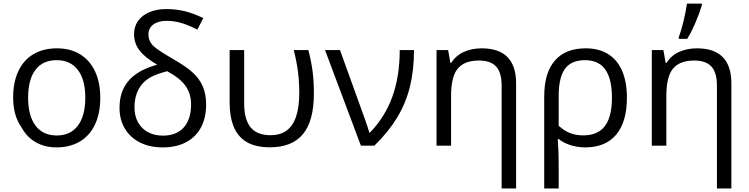

<svg xmlns="http://www.w3.org/2000/svg" viewBox="-20 -817 4203 1077"><path d="M101.6 -101.1Q53.7 -167.5 53.7 -269Q53.7 -356 83 -418.2Q112.3 -480.5 167.7 -513.2Q223.1 -545.9 299.3 -545.9Q374.5 -545.9 429.2 -512.5Q483.9 -479 513.2 -416.5Q542.5 -354 542.5 -269Q542.5 -182.1 513.2 -119.4Q483.9 -56.6 428.5 -23.4Q373 9.8 296.4 9.8Q231.4 9.8 181.2 -18.8Q130.9 -47.4 101.6 -101.1ZM458.5 -269Q458.5 -370.1 416.7 -424.8Q375 -479.5 297.4 -479.5Q219.7 -479.5 178.7 -425Q137.7 -370.6 137.7 -269Q137.7 -168 179.2 -112.5Q220.7 -57.1 298.3 -57.1Q375.5 -57.1 417 -112.5Q458.5 -168 458.5 -269Z M650.4 -212.4Q650.4 -305.2 701.9 -364.7Q753.4 -424.3 861.8 -454.1Q791.5 -495.1 761.7 -535.2Q731.9 -575.2 731.9 -625.5Q731.9 -667.5 754.2 -699.2Q776.4 -731 817.4 -748.5Q858.4 -766.1 913.1 -766.1Q966.3 -766.1 1014.6 -754.6Q1063 -743.2 1120.6 -715.3L1086.9 -650.9Q1034.2 -677.7 994.1 -689Q954.1 -700.2 914.6 -700.2Q867.2 -700.2 839.8 -679.4Q812.5 -658.7 812.5 -623.5Q812.5 -589.4 836.4 -563Q860.4 -538.1 951.2 -485.8Q1024.4 -443.8 1061.5 -409.7Q1098.6 -375.5 1116.7 -334Q1136.2 -290.5 1136.2 -231Q1136.2 -155.8 1107.2 -101.8Q1078.1 -47.9 1023.4 -19Q968.8 9.8 892.6 9.8Q819.8 9.8 765.1 -17.8Q710.4 -45.4 680.4 -95.7Q650.4 -146 650.4 -212.4ZM1051.8 -231.9Q1051.8 -291.5 1020.5 -335.4Q989.3 -379.4 918 -417.5Q860.8 -402.8 828.6 -385.7Q796.4 -368.7 775.9 -343.8Q734.4 -293 734.4 -214.8Q734.4 -167.5 753.9 -131.6Q773.4 -95.7 809.6 -75.9Q845.7 -56.2 893.6 -56.2Q969.2 -56.2 1010.5 -101.8Q1051.8 -147.5 1051.8 -231.9Z M1288.1 -113.3Q1268.1 -166.5 1268.1 -243.2V-536.1H1349.6V-236.8Q1349.6 -147.5 1385.5 -103Q1421.4 -58.6 1497.6 -58.6Q1549.3 -58.6 1583 -81.5Q1658.7 -130.9 1658.7 -296.4Q1658.7 -357.4 1651.6 -413.3Q1644.5 -469.2 1627.9 -536.1H1709.5Q1726.1 -474.1 1733.4 -417.2Q1740.7 -360.4 1740.7 -292.5Q1740.7 -138.7 1679.4 -64.7Q1618.2 9.3 1493.7 9.3Q1413.6 9.3 1362.5 -21Q1311.5 -51.3 1288.1 -113.3Z M1803.2 -536.1H1887.2L2029.3 -142.1Q2041 -109.4 2051.8 -73.2H2055.2Q2139.6 -160.6 2180.9 -274.7Q2222.2 -388.7 2222.2 -536.1H2302.2Q2302.2 -421.9 2279.1 -329.3Q2255.9 -236.8 2207.3 -156.7Q2158.7 -76.7 2080.1 0H2004.4Z M2667 -477.5Q2619.6 -477.5 2587.6 -462.6Q2555.7 -447.8 2537.1 -417Q2510.3 -369.6 2510.3 -281.2V0H2428.7V-536.1H2493.7L2506.3 -464.4H2511.2Q2536.6 -504.9 2581.1 -525.4Q2625.5 -545.9 2682.1 -545.9Q2778.3 -545.9 2826.7 -496.6Q2875 -447.3 2875 -350.1V240.2H2793.9V-337.4Q2793.9 -410.2 2762.9 -443.8Q2731.9 -477.5 2667 -477.5Z M3265.6 -545.9Q3339.4 -545.9 3391.1 -513.7Q3442.9 -481.4 3469.7 -419.4Q3496.6 -357.4 3496.6 -269Q3496.6 -133.3 3436.5 -61.8Q3376.5 9.8 3262.2 9.8Q3221.2 9.8 3181.6 -2.4Q3142.1 -14.6 3112.8 -37.6H3108.9Q3113.8 34.7 3113.8 98.1V240.2H3032.7V-275.9Q3032.7 -408.2 3092.3 -477.1Q3151.9 -545.9 3265.6 -545.9ZM3362.8 -98.1Q3412.6 -148.4 3412.6 -269Q3412.6 -397 3357.9 -446.8Q3321.3 -479.5 3261.2 -479.5Q3194.3 -479.5 3158.7 -442.4Q3113.8 -394.5 3113.8 -280.3V-111.8Q3143.1 -84.5 3176.5 -71Q3210 -57.6 3250.5 -57.6Q3323.7 -57.6 3362.8 -98.1Z M3874.5 -477.5Q3827.1 -477.5 3795.2 -462.6Q3763.2 -447.8 3744.6 -417Q3717.8 -369.6 3717.8 -281.2V0H3636.2V-536.1H3701.2L3713.9 -464.4H3718.8Q3744.1 -504.9 3788.6 -525.4Q3833 -545.9 3889.6 -545.9Q3985.8 -545.9 4034.2 -496.6Q4082.5 -447.3 4082.5 -350.1V240.2H4001.5V-337.4Q4001.5 -410.2 3970.5 -443.8Q3939.5 -477.5 3874.5 -477.5ZM3833.5 -796.9H3917V-787.6Q3904.8 -746.1 3882.3 -693.1Q3859.9 -640.1 3835 -599.1H3787.6V-608.9Q3801.3 -644.5 3814.2 -698.2Q3827.1 -752 3833.5 -796.9Z"/></svg>

Font: Viking Open Sans
Style: Regular
Weight: 400
Foundry: Ascender Corporation
Version: Version 2.001